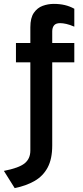

<svg xmlns="http://www.w3.org/2000/svg" viewBox="-26 -732 427 987"><path d="M49.5 235 -6 146.5Q71 131.5 100.5 107.8Q130 84 130 42V-411.5H56V-511H130V-592Q130 -640 148 -666Q166 -692 193.5 -702Q221 -712 250.5 -712Q281 -712 306.8 -706Q332.5 -700 356 -687V-595Q332.5 -605 314.8 -609Q297 -613 283 -613Q261 -613 251.8 -601.5Q242.5 -590 242.5 -570.5V-511H356V-411.5H242.5V16Q242.5 85 219 129Q195.5 173 152.2 198Q109 223 49.5 235Z"/></svg>

Font: Overpass SemiBold
Style: Regular
Weight: 600
Designer: Delve Withrington, Dave Bailey, Thomas Jockin
Foundry: Delve Fonts LLC
Version: Version 4.000